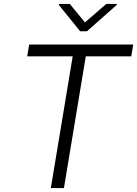

<svg xmlns="http://www.w3.org/2000/svg" viewBox="-20 -953 695 973"><path d="M117.9 -667.6 127.8 -727.3H655.2L645.2 -667.6H414.8L304 0H237.6L348.4 -667.6ZM333.8 -932.9 410.5 -839.5 518.5 -932.9H572.8L571.4 -927.9L420.5 -794.4H386.4L278.1 -927.9L279.5 -932.9Z"/></svg>

Font: Inter UI Light
Style: Italic
Weight: 300
Italic angle: 9.39999°
Designer: Rasmus Andersson
Foundry: rsms
Version: 3.2;8d6f07862